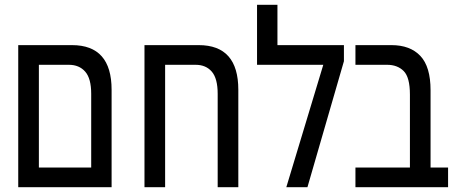

<svg xmlns="http://www.w3.org/2000/svg" viewBox="-20 -780 1898 800"><path d="M56 0V-592H280Q445 -592 445 -406V0ZM142 -82H360V-389Q360 -453 335 -481.5Q310 -510 267 -510H142Z M808 -592Q973 -592 973 -406V0H887V-389Q887 -453 862.5 -481.5Q838 -510 795 -510H668V0H582V-592Z M1136 -592H1413V-525L1261 0H1173L1327 -510H1051V-760H1136Z M1461 0V-82H1688V-386Q1688 -458 1662 -484Q1636 -510 1593 -510H1461V-592H1611Q1689 -592 1731.5 -547Q1774 -502 1774 -404V-82H1847V0Z"/></svg>

Font: Noto Sans Hebrew Condensed
Style: Regular
Weight: 400
Width: 3
Designer: Monotype Design Team
Foundry: Monotype Imaging Inc.
Version: Version 2.004; ttfautohint (v1.8.4.7-5d5b)